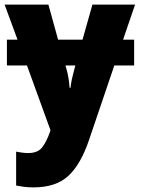

<svg xmlns="http://www.w3.org/2000/svg" viewBox="-20 -573 611 833"><path d="M0 -553H190L232 -401H338L381 -553H566L514 -401H562V-289H476L366 35Q330 141 276 190.5Q222 240 125 240Q102 240 83.5 237.5Q65 235 50 232V85Q61 87 74.5 89Q88 91 102 91Q143 91 162 67.5Q181 44 197 -1L199 -8L97 -289H10V-401H56ZM282 -192H286Q288 -211 291.5 -228Q295 -245 300 -263L307 -289H264L271 -264Q275 -248 278 -228Q281 -208 282 -192Z"/></svg>

Font: Noto Sans SemiCondensed Black
Style: Regular
Weight: 900
Width: 4
Designer: Monotype Design Team
Foundry: Monotype Imaging Inc.
Version: Version 2.013; ttfautohint (v1.8.4.7-5d5b)